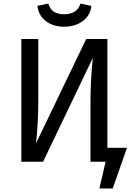

<svg xmlns="http://www.w3.org/2000/svg" viewBox="-20 -908 733 1078"><path d="M190 -875 251 -888Q261 -856 282.5 -842Q304 -828 340 -828Q376 -828 399 -842.5Q422 -857 432 -888L493 -875Q487 -821 444.5 -789.5Q402 -758 340 -758Q279 -758 237.5 -789.5Q196 -821 190 -875ZM693 -78 613 150H538L573 0H488V-336Q488 -453 501 -583L222 0H100V-689H195V-353Q195 -213 182 -103L464 -689H583V-78Z"/></svg>

Font: Fira Sans
Style: Regular
Weight: 400
Designer: bBox Type GmbH & Carrois Corporate GbR & Edenspiekermann AG
Foundry: bBox Type GmbH & Carrois Corporate GbR & Edenspiekermann AG
Version: Version 4.301